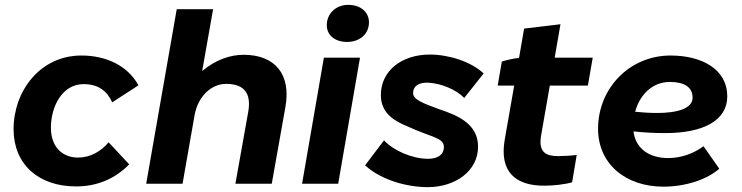

<svg xmlns="http://www.w3.org/2000/svg" viewBox="-20 -758 3059 792"><path d="M294 11C380 11 454 -20 513 -80L428 -171C397 -134 353 -108 302 -108C237 -108 190 -152 190 -231C190 -318 236 -411 325 -411C384 -411 421 -384 443 -336L551 -406C506 -489 415 -529 316 -529C145 -529 36 -382 36 -225C36 -81 138 11 294 11Z M583 0H733L783 -285C797 -359 850 -412 913 -412C994 -412 1016 -366 1004 -297L951 0H1101L1157 -315C1182 -451 1115 -532 985 -532C930 -532 870 -512 814 -465L859 -720H709Z M1226 0H1375L1465 -520H1316ZM1412 -585C1462 -585 1502 -616 1502 -666C1502 -707 1469 -738 1416 -738C1367 -738 1328 -703 1328 -654C1328 -613 1361 -585 1412 -585Z M1744 14C1859 14 1952 -53 1952 -153C1952 -247 1868 -282 1793 -307C1725 -332 1684 -347 1684 -374C1684 -403 1707 -418 1746 -417C1800 -414 1861 -389 1895 -354L1975 -455C1923 -504 1831 -533 1753 -533C1637 -533 1551 -466 1551 -366C1551 -294 1602 -261 1658 -238C1756 -192 1811 -191 1811 -152C1811 -119 1785 -103 1746 -103C1681 -103 1604 -136 1564 -179L1486 -76C1555 -13 1663 14 1744 14Z M2224 8C2261 8 2309 3 2340 -6L2359 -119C2341 -116 2305 -114 2282 -114C2233 -114 2200 -129 2212 -199L2248 -405H2405L2425 -520H2268L2292 -658L2142 -640L2121 -519C2097 -517 2069 -510 2050 -504L2033 -405H2101L2062 -182C2039 -50 2106 8 2224 8Z M2717 12C2809 12 2897 -18 2947 -62L2882 -155C2845 -127 2793 -106 2736 -106C2658 -106 2602 -145 2593 -216C2639 -211 2683 -209 2724 -209C2880 -209 2980 -260 2980 -361C2980 -471 2877 -529 2746 -529C2578 -529 2447 -395 2447 -227C2447 -82 2560 12 2717 12ZM2600 -297C2619 -368 2672 -420 2743 -420C2802 -420 2837 -399 2837 -355C2837 -310 2773 -292 2691 -292C2661 -292 2629 -294 2600 -297Z"/></svg>

Font: Fixel Display 20240404
Style: Bold Italic
Weight: 700
Italic angle: -10°
Designer: AlfaBravo + MacPaw
Foundry: Kyrylo Tkachov, Marchela Mozhyna, Serhii Makarenko, Maria Weinstein, Zakhar Kryvoshyya
Version: Version 1.211;Glyphs 3.2 (3225)